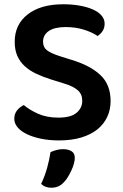

<svg xmlns="http://www.w3.org/2000/svg" viewBox="-20 -643 577 901"><path d="M254 -91Q312 -91 339 -113.5Q366 -136 366 -170Q366 -201 345 -219.5Q324 -238 281 -251L217 -271Q179 -283 148 -298Q117 -313 95 -333.5Q73 -354 61 -381.5Q49 -409 49 -447Q49 -528 110 -575.5Q171 -623 277 -623Q319 -623 354.5 -616.5Q390 -610 416 -598.5Q442 -587 456.5 -570Q471 -553 471 -532Q471 -512 461.5 -497.5Q452 -483 438 -474Q414 -491 374.5 -503.5Q335 -516 288 -516Q236 -516 209 -497.5Q182 -479 182 -447Q182 -421 200.5 -407Q219 -393 259 -380L316 -362Q403 -336 451 -291Q499 -246 499 -169Q499 -128 483 -94Q467 -60 436.5 -35.5Q406 -11 360.5 2.5Q315 16 257 16Q211 16 172.5 8Q134 0 106 -13.5Q78 -27 62.5 -45.5Q47 -64 47 -86Q47 -109 60.5 -125.5Q74 -142 92 -150Q117 -128 158 -109.5Q199 -91 254 -91ZM280 212Q267 226 252.5 232Q238 238 221 238Q191 238 173 220Q191 182 201.5 143.5Q212 105 217 71Q230 65 245 61Q260 57 276 57Q300 57 315.5 66.5Q331 76 331 98Q331 110 326.5 126Q322 142 314.5 158Q307 174 298 188.5Q289 203 280 212Z"/></svg>

Font: Baloo Bhai 2 SemiBold
Style: Regular
Weight: 600
Designer: Supriya Tembe, Noopur Datye and Ek Type
Foundry: Ek Type
Version: Version 1.640;PS 1.000;hotconv 16.6.51;makeotf.lib2.5.65220;